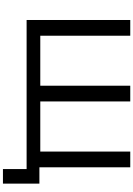

<svg xmlns="http://www.w3.org/2000/svg" viewBox="180 -925 906 1306"><g transform="rotate(90 633.0 -272.0)"><path d="M1130 161V0H116V-705H223V-93H563V-705H670V-93H1011V-705H1118V-87H1229V161Z"/></g></svg>

Font: Nunito Sans 7pt SemiExpanded Medium
Style: Regular
Weight: 500
Width: 6
Designer: Vernon Adams
Foundry: Vernon Adams
Version: Version 3.101;gftools[0.9.27]